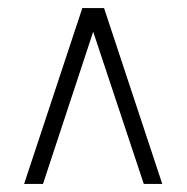

<svg xmlns="http://www.w3.org/2000/svg" viewBox="-20 -728 465 478"><path d="M40 -270 185 -708H239L384 -270H338L212 -649L87 -270Z"/></svg>

Font: Georama SemiCondensed Light
Style: Regular
Weight: 300
Width: 4
Designer: Jean-Baptiste Levee
Foundry: Production Type
Version: Version 1.000